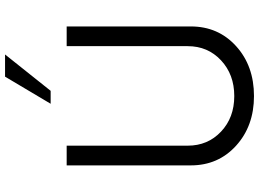

<svg xmlns="http://www.w3.org/2000/svg" viewBox="-156 -884 1050 779"><g transform="rotate(-90 369.5 -495.0)"><path d="M337.5 -815 447.5 -1000H537.5L390 -815ZM368.8 10Q247.5 10 167.5 -62.5Q87.5 -135 87.5 -246.2V-750H167.5V-258.8Q167.5 -177.5 224.4 -123.8Q281.2 -70 368.8 -70Q456.2 -70 513.8 -123.8Q571.2 -177.5 571.2 -258.8V-750H651.2V-246.2Q651.2 -135 571.2 -62.5Q491.2 10 368.8 10Z"/></g></svg>

Font: Now Alt
Style: Regular
Weight: 400
Designer: Alfredo Marco Pradil
Foundry: Alfredo Marco Pradil
Version: Version 1.002;PS 001.002;hotconv 1.0.88;makeotf.lib2.5.64775